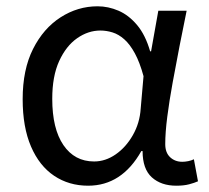

<svg xmlns="http://www.w3.org/2000/svg" viewBox="-20 -577 665 610"><path d="M260 13Q199 13 152 -18.5Q105 -50 78.5 -111.5Q52 -173 52 -262Q52 -356 85 -421.5Q118 -487 172.5 -522Q227 -557 290 -557Q324 -557 356.5 -543Q389 -529 415.5 -497.5Q442 -466 457 -414H460L483 -543H573Q562 -490 550.5 -431Q539 -372 528.5 -314.5Q518 -257 511.5 -206.5Q505 -156 505 -119Q505 -92 520.5 -77.5Q536 -63 559 -63Q568 -63 578 -65Q588 -67 596 -71L609 -1Q598 4 581 8.5Q564 13 540 13Q492 13 462.5 -13.5Q433 -40 433 -97H429Q367 13 260 13ZM279 -64Q315 -64 347.5 -86.5Q380 -109 402 -147.5Q424 -186 427 -232L436 -335Q424 -379 408.5 -407.5Q393 -436 375 -452Q357 -468 337.5 -474Q318 -480 299 -480Q260 -480 225 -455.5Q190 -431 168 -383Q146 -335 146 -263Q146 -168 181.5 -116Q217 -64 279 -64Z"/></svg>

Font: hexsinhala15
Style: Book
Weight: 400
Designer: Jelle Bosma - Monotype Design Team
Foundry: Monotype Imaging Inc.
Version: Version 2.003